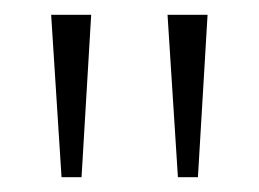

<svg xmlns="http://www.w3.org/2000/svg" viewBox="-20 -734 349 259"><path d="M63 -495H90L103 -714H49ZM220 -495H247L260 -714H206Z"/></svg>

Font: Noto Serif Ethiopic ExtraLight
Style: Regular
Weight: 200
Designer: Monotype Design Team
Foundry: Monotype Imaging Inc.
Version: Version 2.102